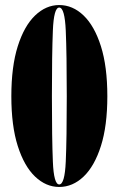

<svg xmlns="http://www.w3.org/2000/svg" viewBox="-20 -731 471 762"><path d="M215 11Q162.5 11 119.2 -30.2Q76 -71.5 50.5 -151.5Q25 -231.5 25 -349Q25 -467 50.5 -547.5Q76 -628 119.2 -669.5Q162.5 -711 215 -711Q268.5 -711 311.8 -669.5Q355 -628 380.5 -547.5Q406 -467 406 -349Q406 -231.5 380.5 -151.5Q355 -71.5 311.8 -30.2Q268.5 11 215 11ZM215 1Q237 1 241 -89.8Q245 -180.5 245 -349Q245 -517.5 241 -609.2Q237 -701 215 -701Q193.5 -701 189.8 -609.2Q186 -517.5 186 -349Q186 -180.5 189.8 -89.8Q193.5 1 215 1Z"/></svg>

Font: Imbue 100pt Black
Style: Regular
Weight: 900
Designer: Tyler Finck
Foundry: Etcetera Type Company
Version: Version 1.102; ttfautohint (v1.8.3)